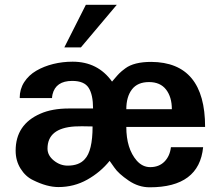

<svg xmlns="http://www.w3.org/2000/svg" viewBox="-20 -775 930 809"><path d="M472.2 -754.9 320.8 -575.2H251L341.8 -754.9ZM64.9 -361.8 63 -362.8Q63 -399.4 82 -429Q101.1 -458.5 133.1 -477.1Q165 -495.6 204.3 -505.4Q243.7 -515.1 286.1 -515.1Q392.1 -515.1 452.1 -431.2Q457 -437 464.6 -445.8Q472.2 -454.6 474.6 -457.3Q477.1 -460 482.4 -465.6Q487.8 -471.2 493.4 -475.6Q499 -480 507.8 -486.8Q544.4 -514.2 617.2 -514.2Q844.2 -512.7 844.2 -240.2H512.2Q512.2 -148.9 556.2 -98.1Q580.6 -70.8 612.8 -70.8Q649.9 -70.8 672.9 -94Q695.8 -117.2 700.2 -154.8H835.9Q819.3 14.2 610.8 14.2Q563.5 14.2 522 -14.2Q479 -43.5 461.9 -68.8L441.9 -97.2Q403.3 -49.3 347.7 -18.1Q292 13.2 226.1 13.2Q177.7 13.2 119.1 -16.1Q87.4 -31.2 66.7 -64.5Q45.9 -97.7 45.9 -140.1Q45.9 -250.5 149.9 -295.9Q199.2 -317.9 271 -317.9H372.1Q372.1 -376 353.5 -405Q335 -434.1 284.2 -434.1Q214.8 -434.1 201.2 -377Q199.2 -367.2 199.2 -361.8ZM704.1 -314.9Q704.1 -366.2 679.7 -397.7Q655.3 -429.2 607.9 -429.2Q559.6 -429.2 535.9 -398.2Q512.2 -367.2 512.2 -314.9ZM180.2 -148.9Q180.2 -120.1 206.8 -98.6Q233.4 -77.1 265.1 -77.1Q313 -77.1 336.9 -104Q370.1 -138.7 370.1 -242.2Q317.4 -243.7 294.9 -242.2Q180.2 -234.9 180.2 -148.9Z"/></svg>

Font: Perun
Style: Bold
Weight: 700
Foundry: Copyright (c) Stefan Peev, Context Ltd, 2016
Version: Version 1.0000